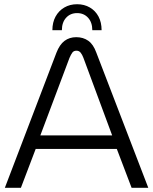

<svg xmlns="http://www.w3.org/2000/svg" viewBox="-20 -889 725 909"><path d="M345 -869Q379 -869 405.5 -853.5Q432 -838 446.5 -810.5Q461 -783 461 -746H417Q417 -783 397 -805Q377 -827 345 -827Q313 -827 293 -805Q273 -783 273 -746H228Q228 -783 243 -810.5Q258 -838 284.5 -853.5Q311 -869 345 -869ZM3 0 247 -639Q262 -678 285.5 -695.5Q309 -713 341 -713Q374 -713 398 -696Q422 -679 436 -640L682 0H603L533 -184H149L79 0ZM171 -248H511L375 -615Q369 -631 361.5 -640Q354 -649 342 -649Q329 -649 322.5 -640Q316 -631 309 -615Z"/></svg>

Font: MuseoModerno Thin Light
Style: Regular
Weight: 300
Version: Version 1.003